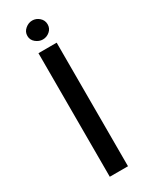

<svg xmlns="http://www.w3.org/2000/svg" viewBox="-228 -932 767 977"><g transform="rotate(-30 155.5 -443.0)"><path d="M102 -726H209V0H102ZM97 -830Q97 -854 116 -870Q135 -886 157 -886Q180 -886 198 -870Q216 -854 216 -830Q216 -806 198 -790.5Q180 -775 157 -775Q135 -775 116 -790.5Q97 -806 97 -830Z"/></g></svg>

Font: Josefin Sans Thin Medium
Style: Regular
Weight: 500
Version: Version 2.000